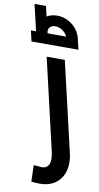

<svg xmlns="http://www.w3.org/2000/svg" viewBox="-202 -842 588 1136"><g transform="rotate(10 92.0 -274.0)"><path d="M73 244 70 145Q112 149 119 149Q142 149 154.5 134.5Q167 120 167 93Q167 74 161 47L34 -500H143L268 37Q275 65 275 95Q275 164 234.5 205.5Q194 247 124 247Q99 247 73 244ZM212 -573H-70L-85 -637H-54L-91 -795H-22L-8 -734Q19 -750 53 -750Q103 -750 144 -718.5Q185 -687 197 -637ZM13 -650Q13 -647 15 -637H127Q118 -657 98 -671.5Q78 -686 53 -686Q35 -686 24 -676Q13 -666 13 -650Z"/></g></svg>

Font: Cairo SemiBold
Style: Italic
Weight: 600
Italic angle: -13°
Designer: Mohamed Gaber, Accademia di Belle Arti di Urbino and others
Foundry: Kief Type Foundry, Accademia di Belle Arti di Urbino and others
Version: Version 3.011